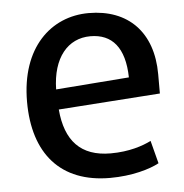

<svg xmlns="http://www.w3.org/2000/svg" viewBox="-45 -588 618 645"><g transform="rotate(-5 264.0 -265.0)"><path d="M492 -254 149 -230C158 -124 209 -68 310 -68C373 -68 419 -84 447 -98L467 -21C436 -4 375 14 301 14C134 14 45 -90 45 -265C45 -448 150 -544 277 -544C410 -544 492 -461 492 -319ZM393 -317C391 -418 349 -466 276 -466C200 -466 148 -405 146 -298Z"/></g></svg>

Font: Repo Medium
Style: Regular
Weight: 500
Designer: Stefan Peev
Foundry: Context Ltd
Version: Version 1.502